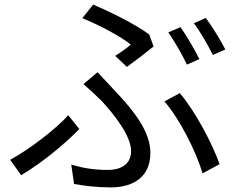

<svg xmlns="http://www.w3.org/2000/svg" viewBox="-20 -783 1040 835"><path d="M765 -665 712 -642C739 -603 774 -543 793 -502L847 -526C827 -567 791 -628 765 -665ZM875 -705 823 -682C852 -644 884 -587 906 -544L960 -568C941 -605 903 -668 875 -705ZM532 -492C568 -518 624 -561 648 -581L629 -633C570 -677 461 -731 385 -763L338 -704C414 -673 506 -624 549 -589C535 -577 507 -556 481 -540ZM302 17C346 25 400 32 463 32C535 32 634 4 634 -118C634 -207 569 -295 476 -392C453 -417 428 -444 404 -469L343 -417C371 -393 401 -365 423 -343C477 -284 550 -193 550 -126C550 -62 496 -44 450 -44C388 -44 341 -52 290 -67ZM935 -69C904 -157 830 -298 762 -378L695 -342C763 -264 833 -123 861 -29ZM325 -222 277 -282C221 -220 106 -132 24 -88L72 -21C168 -78 267 -162 325 -222Z"/></svg>

Font: Noto Sans Mono CJK JP Regular
Style: Regular
Weight: 400
Designer: Ryoko NISHIZUKA (kana & ideographs); Paul D. Hunt (Latin, Greek & Cyrillic); Wenlong ZHANG (bopomofo); Sandoll Communica
Foundry: Adobe Systems Incorporated
Version: Version 1.004;PS 1.004;hotconv 1.0.82;makeotf.lib2.5.63406